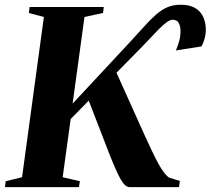

<svg xmlns="http://www.w3.org/2000/svg" viewBox="-38 -772 868 792"><path d="M-17.5 0 -14.5 -24.5 53 -41 143 -702 81 -718.5 84 -743H390L387 -718.5L310.5 -702L261.5 -344.5L499 -599.5Q531.5 -634.5 556.8 -662.8Q582 -691 605 -711.2Q628 -731.5 652.2 -742Q676.5 -752.5 707 -752.5Q745 -752.5 767.8 -738.5Q790.5 -724.5 800.8 -701Q811 -677.5 811 -649Q811 -630.5 805.5 -611.2Q800 -592 793 -580.5L687.5 -564Q693 -576.5 700 -598.5Q707 -620.5 706.5 -645.5Q706.5 -663 699.5 -676.8Q692.5 -690.5 673.5 -690.5Q663.5 -690.5 649 -679.8Q634.5 -669 617 -651.5Q599.5 -634 579.8 -612.5Q560 -591 539 -570L442.5 -472L560.5 -210Q576.5 -175 590 -146.8Q603.5 -118.5 615.2 -97Q627 -75.5 637.8 -61.2Q648.5 -47 659 -39.5L704 -25.5L700.5 0H496Q487 -0.5 478.8 -7.5Q470.5 -14.5 461.2 -30Q452 -45.5 440.8 -70.5Q429.5 -95.5 415 -132L328 -357L253.5 -281L220.5 -41L291.5 -24.5L287.5 0Z"/></svg>

Font: Merriweather 120pt ExtraBold
Style: Italic
Weight: 800
Italic angle: -7.8°
Version: Version 2.101